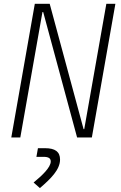

<svg xmlns="http://www.w3.org/2000/svg" viewBox="-20 -713 626 996"><path d="M379.9 0H456.5L578.6 -693.4H531.7L417 -43H413.6L237.8 -693.4H160.6L38.6 0H85.4L200.2 -650.4H204.1ZM187 262.7C243.7 213.9 291.5 167 291.5 114.7C291.5 74.2 266.1 55.7 213.4 55.7H176.8L168.9 100.6H205.6C231.4 100.6 243.2 107.9 243.2 124.5C243.2 156.2 196.8 198.7 154.3 233.9Z"/></svg>

Font: Cascadia Code PL ExtraLight
Style: Italic
Weight: 200
Italic angle: -10°
Monospace: yes
Designer: Aaron Bell
Foundry: Saja Typeworks
Version: Version 2404.023